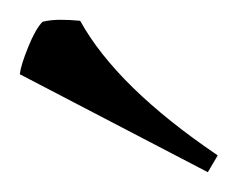

<svg xmlns="http://www.w3.org/2000/svg" viewBox="-20 -717 240 194"><path d="M23 -695Q31 -697 41 -697Q51 -697 61 -696Q98 -629 200 -560L190 -543L0 -642Q1 -651 8.5 -669.5Q16 -688 23 -695Z"/></svg>

Font: Almendra
Style: Italic
Weight: 400
Italic angle: -12°
Designer: Ana Sanfelippo
Foundry: Ana Sanfelippo
Version: Version 1.004